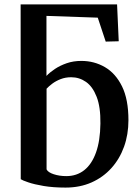

<svg xmlns="http://www.w3.org/2000/svg" viewBox="-20 -839 634 870"><path d="M277 11Q221.5 11 178.2 3.8Q135 -3.5 108 -12.8Q81 -22 74 -27L73.5 -819H510.5L518 -652L459 -650.5L423 -759L190.5 -767V-495Q205.5 -511 228.8 -526.5Q252 -542 282.2 -552.5Q312.5 -563 348.5 -563Q407 -563 455.5 -534.8Q504 -506.5 533 -447.5Q562 -388.5 562 -294.5Q562 -229.5 542 -174Q522 -118.5 484.5 -77Q447 -35.5 394.5 -12.2Q342 11 277 11ZM280.5 -41Q327.5 -41 361.8 -68Q396 -95 415 -148Q434 -201 435 -279Q436 -354 418 -400.2Q400 -446.5 369.8 -467.8Q339.5 -489 302.5 -489Q276.5 -489 254.8 -480.5Q233 -472 216.8 -459.8Q200.5 -447.5 191 -437V-71.5Q197.5 -58 223.5 -49.5Q249.5 -41 280.5 -41Z"/></svg>

Font: Merriweather 36pt SemiBold
Style: Regular
Weight: 600
Version: Version 2.100